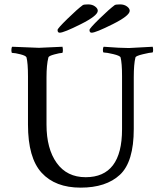

<svg xmlns="http://www.w3.org/2000/svg" viewBox="-20 -861 742 881"><path d="M244.1 -723.6Q244.1 -730.5 289.1 -774.4Q334 -818.4 360.4 -837.9Q366.2 -840.8 384.8 -840.8Q403.3 -840.8 416 -831.5Q428.7 -822.3 428.7 -811.5Q428.7 -789.1 350.6 -750Q272.5 -710.9 253.9 -710.9Q244.1 -710.9 244.1 -723.6ZM390.6 -723.6Q390.6 -730.5 435.5 -774.4Q480.5 -818.4 506.8 -837.9Q512.7 -840.8 531.2 -840.8Q549.8 -840.8 562.5 -831.5Q575.2 -822.3 575.2 -811.5Q575.2 -789.1 497.1 -750Q418.9 -710.9 400.4 -710.9Q390.6 -710.9 390.6 -723.6ZM678.7 -620.1Q668.9 -620.1 636.2 -612.3Q603.5 -604.5 601.6 -597.7Q593.8 -567.4 593.8 -506.8V-269.5Q593.8 -118.2 530.3 -59.1Q466.8 0 350.1 0Q233.4 0 170.9 -68.4Q108.4 -136.7 108.4 -289.1V-510.7Q108.4 -571.3 101.6 -597.7Q98.6 -605.5 73.7 -611.8Q48.8 -618.2 36.1 -618.2Q32.2 -618.2 32.2 -630.4Q32.2 -642.6 36.1 -646.5Q148.4 -641.6 158.7 -641.6Q168.9 -641.6 266.6 -646.5Q268.6 -640.6 268.6 -629.4Q268.6 -618.2 264.6 -618.2Q254.9 -618.2 229.5 -611.3Q204.1 -604.5 202.1 -597.7Q193.4 -563.5 193.4 -506.8V-289.1Q193.4 -178.7 240.2 -113.3Q287.1 -47.9 373 -47.9Q540 -47.9 540 -267.6V-511.7Q540 -571.3 533.2 -597.7Q530.3 -605.5 499.5 -612.8Q468.8 -620.1 456.1 -620.1Q452.1 -620.1 452.1 -631.3Q452.1 -642.6 456.1 -646.5Q532.2 -640.6 571.3 -640.6L680.7 -646.5Q682.6 -640.6 682.6 -630.4Q682.6 -620.1 678.7 -620.1Z"/></svg>

Font: CrimsonText-Roman
Style: Roman
Weight: 400
Version: Version 0.13